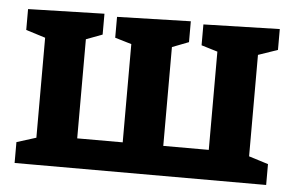

<svg xmlns="http://www.w3.org/2000/svg" viewBox="-43 -599 1012 660"><g transform="rotate(5 462.5 -269.0)"><path d="M897 -538V-466L830 -443V-93L897 -72V0H29V-72L96 -93V-438L29 -459V-531L292 -538V-466L236 -445V-103H393V-442L336 -459V-531L590 -538V-466L533 -444V-103H690V-442L634 -459V-531Z"/></g></svg>

Font: Bitter Pro
Style: Bold
Weight: 700
Designer: Sol Matas, and Bitter project Authors
Foundry: Sol Matas
Version: Version 1.010